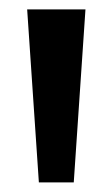

<svg xmlns="http://www.w3.org/2000/svg" viewBox="-20 -828 240 410"><path d="M63 -438.5 38 -808H162.5L137.5 -438.5Z"/></svg>

Font: Encode Sans Condensed SemiBold
Style: Regular
Weight: 600
Width: 3
Designer: Multiple Designers
Foundry: Impallari Type
Version: Version 2.000